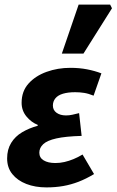

<svg xmlns="http://www.w3.org/2000/svg" viewBox="-20 -803 507 835"><path d="M182 12Q133 12 94.5 -3Q56 -18 33.5 -46Q11 -74 11 -114Q11 -153 28.5 -181.5Q46 -210 76.5 -228Q107 -246 144 -256V-260Q116 -271 95 -296.5Q74 -322 74 -356Q74 -406 104 -439.5Q134 -473 182.5 -490.5Q231 -508 286 -508Q325 -508 358.5 -501.5Q392 -495 421 -484L387 -387Q365 -396 346 -399Q327 -402 307 -402Q276 -402 254 -395.5Q232 -389 221 -375.5Q210 -362 210 -344Q210 -324 226 -312.5Q242 -301 267 -301Q281 -301 294.5 -304Q308 -307 324 -311L335 -212Q265 -210 225 -201Q185 -192 168 -176Q151 -160 151 -139Q151 -117 170 -105.5Q189 -94 221 -94Q241 -94 260.5 -98.5Q280 -103 299.5 -111Q319 -119 339 -131L389 -46Q354 -25 321.5 -12.5Q289 0 255 6Q221 12 182 12ZM249 -570 322 -783H459L467 -767L343 -570Z"/></svg>

Font: Source Sans 3
Style: Bold Italic
Weight: 700
Italic angle: -11°
Designer: Paul D. Hunt
Foundry: Adobe
Version: Version 3.052;hotconv 1.1.0;makeotfexe 2.6.0